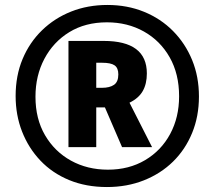

<svg xmlns="http://www.w3.org/2000/svg" viewBox="-20 -744 865 774"><path d="M411 10Q327 10 259 -18Q191 -46 143 -96.5Q95 -147 69 -213.5Q43 -280 43 -357Q43 -439 71 -506Q99 -573 149.5 -622Q200 -671 267 -697.5Q334 -724 413 -724Q493 -724 560.5 -696.5Q628 -669 677.5 -619Q727 -569 754.5 -502Q782 -435 782 -355Q782 -275 754.5 -208Q727 -141 677.5 -92.5Q628 -44 560 -17Q492 10 411 10ZM415 -60Q500 -60 565 -98.5Q630 -137 666 -204Q702 -271 702 -356Q702 -446 664 -513Q626 -580 560 -617Q494 -654 411 -654Q324 -654 259.5 -614.5Q195 -575 159 -507Q123 -439 123 -354Q123 -265 161.5 -199Q200 -133 266 -96.5Q332 -60 415 -60ZM256 -151V-579H398Q572 -579 572 -448Q572 -406 555.5 -377Q539 -348 502 -330L593 -151H472L403 -311H368V-151ZM391 -390Q422 -390 439.5 -402Q457 -414 457 -444Q457 -470 442 -480.5Q427 -491 392 -491H368V-390Z"/></svg>

Font: Noto Sans Thai ExtCond ExtBd
Style: Regular
Weight: 800
Width: 2
Designer: Monotype Design Team
Foundry: Monotype Imaging Inc.
Version: Version 2.002; ttfautohint (v1.8.4.7-5d5b)